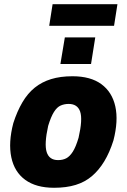

<svg xmlns="http://www.w3.org/2000/svg" viewBox="-20 -878 600 909"><path d="M236 11Q151 11 99.5 -26.5Q48 -64 33.5 -133.5Q19 -203 43 -295Q61 -351 86 -393.5Q111 -436 144.5 -463Q178 -490 222 -503.5Q266 -517 323 -517Q409 -517 460 -479.5Q511 -442 526 -374Q541 -306 517 -213Q499 -156 473.5 -114Q448 -72 415 -44Q382 -16 338 -2.5Q294 11 236 11ZM255 -120Q277 -120 293.5 -128.5Q310 -137 324.5 -159.5Q339 -182 352 -226Q372 -313 359.5 -349.5Q347 -386 305 -386Q285 -386 267.5 -378.5Q250 -371 235.5 -348Q221 -325 208 -282Q189 -196 201 -158Q213 -120 255 -120ZM213 -756 229 -858H536L520 -756ZM266 -575 287 -701H431L411 -575Z"/></svg>

Font: Nunito Sans 7pt Condensed Black
Style: Italic
Weight: 900
Width: 3
Italic angle: -9°
Designer: Vernon Adams
Foundry: Vernon Adams
Version: Version 3.101;gftools[0.9.27]